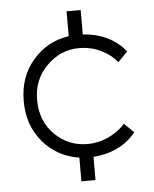

<svg xmlns="http://www.w3.org/2000/svg" viewBox="-51 -733 621 776"><g transform="rotate(-5 260.0 -345.0)"><path d="M478 -179.2Q448.2 -140.6 402.3 -118.9Q356.4 -97.2 305.2 -94.2V0H248V-96.2Q159.2 -109.4 101.6 -176.8Q43.9 -244.1 43.9 -342.8Q43.9 -441.9 102.3 -509Q160.6 -576.2 248 -588.9V-689.9H305.2V-590.8Q357.4 -587.9 402.3 -566.7Q447.3 -545.4 478 -506.8L439 -466.8Q414.1 -497.6 373.5 -517.3Q333 -537.1 285.2 -537.1Q210 -537.1 154.1 -481.4Q98.1 -425.8 98.1 -342.8Q98.1 -257.3 153.3 -202.6Q208.5 -147.9 285.2 -147.9Q331.5 -147.9 372.8 -167.7Q414.1 -187.5 439 -216.8Z"/></g></svg>

Font: Kreadon Light
Style: Regular
Weight: 300
Designer: kohakuno
Foundry: StudioGnu
Version: Version 1.000;Glyphs 3.1.2 (3151)